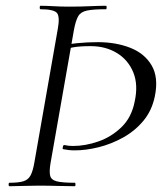

<svg xmlns="http://www.w3.org/2000/svg" viewBox="-20 -645 574 665"><path d="M12.6 0Q9.8 0 9.8 -6Q9.8 -12 12.6 -12Q43.6 -12 60.5 -17Q77.4 -22 85.6 -37Q93.8 -52 98.8 -81L180 -544Q188 -587 177.3 -600Q166.6 -613 119.8 -613Q117.6 -613 117.6 -619Q117.6 -625 119.8 -625Q140.2 -625 165.3 -623.5Q190.4 -622 219.2 -622Q258.8 -622 290.8 -623.5Q322.8 -625 347.2 -625Q349.4 -625 349.4 -619Q349.4 -613 347.2 -613Q303.4 -613 281.6 -608.5Q259.8 -604 251 -589Q242.2 -574 236.2 -542L155.2 -81Q150.2 -52 153.6 -37Q157 -22 176.4 -17Q195.8 -12 239.4 -12Q241.4 -12 241.4 -6Q241.4 0 239.4 0Q214 0 181.9 -1Q149.8 -2 112 -2Q84.2 -2 58.2 -1Q32.2 0 12.6 0ZM239.2 -124.2Q228 -124.2 218 -125.3Q208 -126.4 198.2 -128.4Q196 -129.4 197.7 -136.5Q199.4 -143.6 203.2 -142.6Q217 -139.4 232.4 -139.4Q275.8 -139.4 320.8 -155.1Q365.8 -170.8 400.6 -204.4Q435.4 -238 446.2 -292Q459.4 -351.2 441.6 -394.5Q423.8 -437.8 384.7 -461.5Q345.6 -485.2 294 -485.2Q254.8 -485.2 231.3 -480.7Q207.8 -476.2 189 -469.4L183 -483Q212 -492 247.5 -495.5Q283 -499 318.6 -499Q381.4 -499 431.1 -479.5Q480.8 -460 505.2 -418.5Q529.6 -377 516.4 -312Q506.4 -262.4 476.8 -226.8Q447.2 -191.2 406.1 -168.5Q365 -145.8 321.3 -135Q277.6 -124.2 239.2 -124.2Z"/></svg>

Font: Cormorant Infant Light
Style: Italic
Weight: 300
Italic angle: -10°
Designer: Christian Thalmann (Catharsis Fonts)
Foundry: Catharsis Fonts
Version: Version 4.001